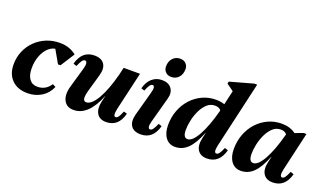

<svg xmlns="http://www.w3.org/2000/svg" viewBox="-76 -1239 2910 1729"><g transform="rotate(20 1379.0 -374.0)"><path d="M233 15Q139 15 84 -39.5Q29 -94 29 -187Q29 -255 54 -314Q79 -373 124 -417.5Q169 -462 228.5 -486.5Q288 -511 357 -511Q450 -511 515 -458L429 -323H405L334 -447Q294 -440 262.5 -407Q231 -374 212.5 -323Q194 -272 194 -210Q194 -143 221 -106.5Q248 -70 298 -70Q377 -70 423 -140L453 -124Q426 -59 367.5 -22Q309 15 233 15Z M675 15Q608 15 581 -38.5Q554 -92 580 -179L634 -367Q644 -400 640.5 -420Q637 -440 622 -440Q608 -440 595.5 -423.5Q583 -407 566 -366L534 -377Q570 -511 688 -511Q755 -511 782.5 -470.5Q810 -430 790 -360L745 -202Q728 -144 731.5 -116.5Q735 -89 759 -89Q810 -89 862.5 -180Q915 -271 956 -430L971 -496H1128L1043 -128Q1027 -54 1054 -54Q1068 -54 1080 -70.5Q1092 -87 1108 -127L1140 -118Q1106 17 988 17Q926 17 899.5 -26Q873 -69 889 -142L903 -201H902Q817 15 675 15Z M1318 15Q1252 15 1225 -25.5Q1198 -66 1216 -136L1279 -367Q1300 -440 1269 -440Q1244 -440 1216 -367L1184 -377Q1200 -441 1240 -476Q1280 -511 1335 -511Q1398 -511 1427 -472Q1456 -433 1439 -372L1373 -129Q1363 -94 1366 -75Q1369 -56 1383 -56Q1397 -56 1410 -72.5Q1423 -89 1440 -130L1472 -119Q1436 15 1318 15ZM1400 -565Q1367 -565 1346 -586Q1325 -607 1325 -639Q1325 -687 1352.5 -717.5Q1380 -748 1424 -748Q1457 -748 1478 -727.5Q1499 -707 1499 -675Q1499 -626 1471.5 -595.5Q1444 -565 1400 -565Z M1647 15Q1590 15 1556.5 -29.5Q1523 -74 1523 -150Q1523 -225 1548 -291Q1573 -357 1618.5 -406.5Q1664 -456 1724 -483.5Q1784 -511 1853 -511Q1897 -511 1935 -498L1966 -634L1898 -683L1903 -703L2126 -765H2153L2007 -129Q1991 -56 2019 -56Q2033 -56 2045.5 -72.5Q2058 -89 2075 -130L2107 -119Q2071 15 1953 15Q1891 15 1864 -27.5Q1837 -70 1854 -144L1866 -197H1864Q1820 -86 1768.5 -35.5Q1717 15 1647 15ZM1688 -163Q1688 -89 1730 -89Q1776 -89 1826 -178.5Q1876 -268 1918 -424L1920 -433Q1903 -458 1862 -458Q1818 -458 1785.5 -427.5Q1753 -397 1731 -350.5Q1709 -304 1698.5 -253.5Q1688 -203 1688 -163Z M2277 15Q2220 15 2186.5 -29.5Q2153 -74 2153 -150Q2153 -225 2178 -291Q2203 -357 2248.5 -406.5Q2294 -456 2354 -483.5Q2414 -511 2483 -511Q2563 -511 2617 -470L2695 -499H2722L2637 -129Q2621 -56 2649 -56Q2663 -56 2675.5 -72.5Q2688 -89 2705 -130L2737 -119Q2701 15 2583 15Q2521 15 2494 -27.5Q2467 -70 2484 -144L2496 -197H2494Q2450 -86 2398.5 -35.5Q2347 15 2277 15ZM2318 -163Q2318 -89 2360 -89Q2406 -89 2456 -178.5Q2506 -268 2548 -424L2550 -433Q2533 -458 2492 -458Q2448 -458 2415.5 -427.5Q2383 -397 2361 -350.5Q2339 -304 2328.5 -253.5Q2318 -203 2318 -163Z"/></g></svg>

Font: Platypi
Style: Bold Italic
Weight: 700
Italic angle: -13°
Designer: David Sargent
Foundry: Bolt Cutter Type
Version: Version 1.200; ttfautohint (v1.8.4.7-5d5b)